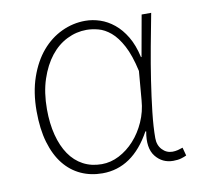

<svg xmlns="http://www.w3.org/2000/svg" viewBox="-67 -610 720 693"><g transform="rotate(-10 293.5 -263.5)"><path d="M255 13Q212 13 176 -3.5Q140 -20 114 -52.5Q88 -85 73.5 -134Q59 -183 59 -249Q59 -318 78 -372.5Q97 -427 128.5 -464Q160 -501 201.5 -520.5Q243 -540 288 -540Q315 -540 342 -531Q369 -522 393 -502.5Q417 -483 435.5 -452Q454 -421 464 -376H466L493 -527H528Q517 -470 505.5 -408Q494 -346 485 -286.5Q476 -227 470 -173.5Q464 -120 464 -79Q464 -53 479.5 -36.5Q495 -20 517 -20Q527 -20 537 -22.5Q547 -25 555 -28L563 2Q555 6 543 9.5Q531 13 514 13Q474 13 449.5 -18Q425 -49 436 -109H433Q366 13 255 13ZM258 -20Q291 -20 322 -36Q353 -52 378 -79.5Q403 -107 419.5 -144Q436 -181 439 -222L448 -328Q435 -387 416 -422.5Q397 -458 375 -476.5Q353 -495 330 -501Q307 -507 287 -507Q250 -507 215.5 -490Q181 -473 155 -440Q129 -407 113 -359Q97 -311 97 -249Q97 -197 108 -154.5Q119 -112 139.5 -82Q160 -52 190 -36Q220 -20 258 -20Z"/></g></svg>

Font: SpoqaHanSans
Style: Thin
Weight: 250
Designer: [Spoqa Han Sans] Dong-huui Kim \uAE40 \uB3D9 \uD718   [Noto Sans] Ryoko NISHIZUKA \u897F \u585A \u6DBC \u5B50  (kana & i
Foundry: Spoqa (http://bi.spoqa.com)
Version: Version 1.004;PS 1.004;hotconv 1.0.82;makeotf.lib2.5.63406